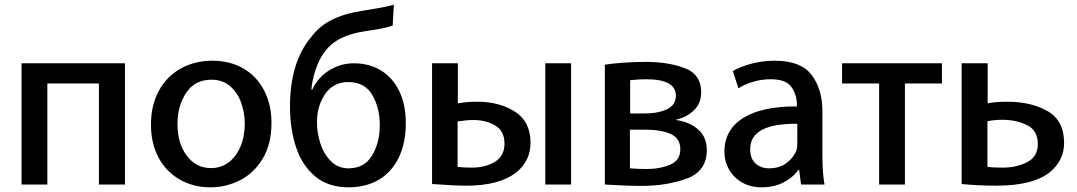

<svg xmlns="http://www.w3.org/2000/svg" viewBox="-20 -759 4595 819"><path d="M402 28V-403H182V28H72V-489H513V28Z M624 -227Q624 -311 658 -372.5Q692 -434 751.5 -467Q811 -500 886 -500Q961 -500 1018 -467Q1075 -434 1106.5 -373.5Q1138 -313 1138 -235Q1138 -144 1100.5 -82Q1063 -20 1003.5 10Q944 40 878 40H877Q806 40 748 7.5Q690 -25 657 -85.5Q624 -146 624 -227ZM1024 -232Q1024 -277 1009 -320Q994 -363 962 -391Q930 -419 882 -419Q811 -419 774 -363Q737 -307 737 -230Q737 -148 776.5 -95Q816 -42 880 -42H881Q922 -42 954.5 -66Q987 -90 1005.5 -133Q1024 -176 1024 -232Z M1544 -627Q1480 -618 1436 -596.5Q1392 -575 1364 -537Q1341 -506 1326.5 -462.5Q1312 -419 1308 -377H1312Q1336 -429 1384.5 -459Q1433 -489 1489 -489Q1555 -489 1605 -458.5Q1655 -428 1683 -370.5Q1711 -313 1711 -233Q1711 -150 1681.5 -88Q1652 -26 1597 7Q1542 40 1467 40Q1380 40 1324 -7Q1268 -54 1242.5 -132Q1217 -210 1217 -304Q1217 -491 1305 -598Q1341 -647 1394.5 -674Q1448 -701 1526 -713Q1535 -715 1582.5 -722.5Q1630 -730 1660 -739L1655 -650Q1624 -638 1544 -627ZM1465 -409Q1429 -409 1402 -392Q1375 -375 1359 -345Q1332 -299 1332 -237Q1332 -193 1346.5 -147.5Q1361 -102 1391.5 -71.5Q1422 -41 1467 -41Q1534 -41 1567 -95.5Q1600 -150 1600 -226V-227Q1600 -299 1568 -354Q1536 -409 1465 -409Z M2016 -325Q2111 -325 2177 -282.5Q2243 -240 2243 -150Q2243 -74 2184 -25Q2111 33 1971 33Q1921 33 1823 26V-489H1933V-318Q1968 -325 2016 -325ZM2306 28V-489H2416V28ZM1993 -44Q2051 -44 2091.5 -69Q2132 -94 2132 -146Q2132 -199 2093.5 -223Q2055 -247 1999 -247Q1970 -247 1932 -241V-47Q1959 -44 1993 -44Z M2736 -495Q2830 -495 2900.5 -468.5Q2971 -442 2971 -365Q2971 -319 2940.5 -289Q2910 -259 2865 -249V-247Q2924 -238 2959.5 -205.5Q2995 -173 2995 -119Q2995 -29 2910 2.5Q2825 34 2715 34Q2660 34 2594 30Q2566 28 2560 28V-483Q2589 -488 2638 -491.5Q2687 -495 2736 -495ZM2863 -351Q2863 -421 2736 -421Q2708 -421 2668 -417V-275H2730Q2787 -275 2825 -293Q2863 -311 2863 -351ZM2737 -38Q2795 -38 2838.5 -56.5Q2882 -75 2882 -122Q2882 -169 2841 -187.5Q2800 -206 2729 -206H2667V-41Q2703 -38 2737 -38Z M3497 28H3397L3389 -34H3385Q3362 -1 3321.5 19.5Q3281 40 3230 40Q3180 40 3144 18.5Q3108 -3 3089 -37.5Q3070 -72 3070 -111Q3070 -206 3150.5 -256Q3231 -306 3379 -305V-314Q3379 -356 3355.5 -388.5Q3332 -421 3267 -421Q3230 -421 3193.5 -410.5Q3157 -400 3130 -382L3106 -456Q3139 -475 3186 -487.5Q3233 -500 3285 -500Q3396 -500 3442 -439.5Q3488 -379 3488 -285V-96Q3488 -23 3497 28ZM3180 -123Q3180 -82 3203 -61.5Q3226 -41 3261 -41Q3305 -41 3335.5 -64Q3366 -87 3378 -120Q3381 -130 3381 -149V-231Q3180 -233 3180 -123Z M3840 -403V28H3730V-403H3572V-489H3998V-403Z M4277 -325Q4380 -325 4449.5 -284.5Q4519 -244 4519 -149Q4519 -75 4459 -25Q4387 33 4230 33Q4157 33 4082 26V-489H4193V-318Q4222 -325 4277 -325ZM4257 -44Q4317 -44 4362 -67.5Q4407 -91 4407 -145Q4407 -202 4361.5 -225Q4316 -248 4255 -248Q4222 -248 4192 -242V-47Q4217 -44 4257 -44Z"/></svg>

Font: Gmarket Sans TTF Medium
Style: Regular
Weight: 500
Designer: Creative Director : Sungho Lee; Art Director : Kiwoong Choi; Project Manager : Sori Yang, Jongwook Yoon; Font Designer :
Foundry: Sandoll Inc.
Version: Version 1.000;hotconv 1.0.109;makeotfexe 2.5.65596